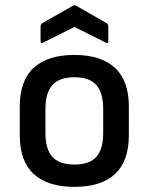

<svg xmlns="http://www.w3.org/2000/svg" viewBox="-20 -716 579 748"><path d="M270 12Q166 12 111.5 -38Q57 -88 57 -189V-301Q57 -402 111.5 -452Q166 -502 270 -502Q373 -502 427.5 -452Q482 -402 482 -301V-189Q482 -88 428 -38Q374 12 270 12ZM270 -75Q329 -75 355.5 -105Q382 -135 382 -198V-292Q382 -354 355.5 -384.5Q329 -415 270 -415Q211 -415 184 -384.5Q157 -354 157 -292V-198Q157 -135 184 -105Q211 -75 270 -75ZM150 -551Q138 -544 138 -556V-612Q138 -621 145 -626L263 -693Q270 -698 278 -693L395 -626Q402 -621 402 -612V-556Q402 -544 390 -551L270 -611Z"/></svg>

Font: Sofia Sans SemiBold
Style: Regular
Weight: 600
Designer: Botio Nikoltchev, Ani Petrova
Foundry: lettersoup
Version: Version 4.101; ttfautohint (v1.8.4.7-5d5b)